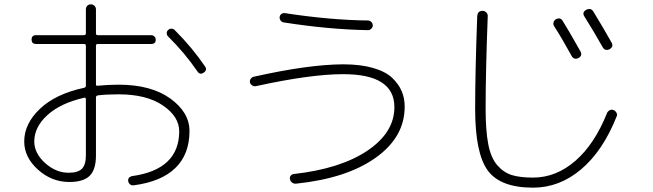

<svg xmlns="http://www.w3.org/2000/svg" viewBox="-20 -822 3040 894"><path d="M373 -367.2Q261.7 -341.8 200.7 -286.1Q139.6 -230.5 139.6 -163.1Q139.6 -108.4 189.9 -63Q240.2 -17.6 299.8 -17.6Q342.8 -17.6 361.3 -36.1Q379.9 -54.7 379.9 -98.6V-360.4Q379.9 -363.3 377.9 -365.7Q376 -368.2 373 -367.2ZM302.7 25.4Q220.7 25.4 156.7 -32.2Q92.8 -89.8 92.8 -163.1Q92.8 -246.1 166 -315.4Q239.3 -384.8 371.1 -413.1Q379.9 -415 379.9 -422.9V-608.4Q379.9 -617.2 371.1 -617.2H147.5Q127.9 -617.2 127 -636.7Q127 -658.2 147.5 -658.2H371.1Q379.9 -658.2 379.9 -667V-778.3Q379.9 -788.1 386.2 -794.9Q392.6 -801.8 402.8 -801.8Q413.1 -801.8 419.9 -794.9Q426.8 -788.1 426.8 -778.3V-667Q426.8 -658.2 434.6 -658.2H683.6Q692.4 -658.2 698.7 -652.3Q705.1 -646.5 705.1 -636.7Q705.1 -617.2 683.6 -617.2H434.6Q426.8 -617.2 426.8 -608.4V-429.7Q426.8 -420.9 435.5 -422.9Q485.4 -427.7 532.2 -427.7Q683.6 -427.7 772.9 -363.3Q862.3 -298.8 862.3 -211.9Q862.3 -103.5 796.4 -39.6Q730.5 24.4 601.6 41Q592.8 42 585.9 36.6Q579.1 31.2 577.1 22.5Q574.2 2.9 594.7 -2Q813.5 -32.2 814.5 -210Q814.5 -279.3 738.3 -331.1Q662.1 -382.8 532.2 -382.8Q474.6 -382.8 435.5 -377.9Q426.8 -376 426.8 -368.2V-97.7Q426.8 -32.2 397.5 -3.4Q368.2 25.4 302.7 25.4ZM793.9 -681.6Q875 -600.6 934.6 -512.7Q946.3 -496.1 928.7 -483.9Q911.1 -471.7 899.4 -489.3Q839.8 -576.2 762.7 -652.3Q756.8 -658.2 756.3 -667Q755.9 -675.8 762.7 -682.1Q769.5 -688.5 778.8 -688.5Q788.1 -688.5 793.9 -681.6Z M1171.9 -420.9Q1163.1 -418.9 1154.8 -423.8Q1146.5 -428.7 1144 -438Q1141.6 -447.3 1147.5 -455.1Q1153.3 -462.9 1162.1 -464.8Q1414.1 -521.5 1577.1 -522.5Q1659.2 -522.5 1717.8 -505.4Q1776.4 -488.3 1806.6 -459Q1836.9 -429.7 1850.6 -397Q1864.3 -364.3 1864.3 -325.2Q1864.3 -183.6 1729 -87.4Q1593.8 8.8 1358.4 33.2Q1348.6 34.2 1340.3 28.3Q1332 22.5 1330.1 11.7Q1328.1 2.9 1333.5 -3.9Q1338.9 -10.7 1347.7 -11.7Q1565.4 -36.1 1690.9 -120.6Q1816.4 -205.1 1816.4 -323.2Q1816.4 -477.5 1576.2 -476.6Q1426.8 -476.6 1171.9 -420.9ZM1307.6 -760.7Q1517.6 -728.5 1693.4 -726.6Q1702.1 -726.6 1709 -719.7Q1715.8 -712.9 1715.8 -704.1Q1715.8 -695.3 1709 -688.5Q1702.1 -681.6 1693.4 -681.6Q1511.7 -684.6 1299.8 -717.8Q1291 -719.7 1286.1 -727.1Q1281.2 -734.4 1282.2 -743.2Q1283.2 -752 1291 -757.3Q1298.8 -762.7 1307.6 -760.7Z M2568.4 -732.4Q2589.8 -743.2 2600.6 -723.6Q2626 -683.6 2682.6 -583Q2693.4 -563.5 2673.8 -551.8Q2652.3 -542 2641.6 -561.5Q2597.7 -641.6 2559.6 -701.2Q2554.7 -709 2557.6 -718.3Q2560.5 -727.5 2568.4 -732.4ZM2710 -776.4Q2731.4 -787.1 2743.2 -767.6Q2789.1 -692.4 2828.1 -623Q2837.9 -604.5 2818.4 -592.8Q2796.9 -583 2786.1 -602.5Q2747.1 -671.9 2701.2 -745.1Q2688.5 -764.6 2710 -776.4ZM2461.9 51.8Q2309.6 51.8 2251 -28.3Q2192.4 -108.4 2192.4 -315.4Q2192.4 -487.3 2202.1 -747.1Q2204.1 -771.5 2226.6 -771.5Q2237.3 -771.5 2244.6 -763.7Q2252 -755.9 2251 -746.1Q2241.2 -488.3 2241.2 -315.4Q2241.2 -214.8 2253.4 -150.9Q2265.6 -86.9 2295.4 -52.7Q2325.2 -18.6 2363.3 -6.8Q2401.4 4.9 2461.9 4.9Q2569.3 4.9 2659.2 -73.2Q2749 -151.4 2806.6 -295.9Q2810.5 -304.7 2819.8 -309.1Q2829.1 -313.5 2837.9 -309.1Q2846.7 -304.7 2851.1 -295.9Q2855.5 -287.1 2850.6 -278.3Q2787.1 -119.1 2686 -33.7Q2585 51.8 2461.9 51.8Z"/></svg>

Font: Rounded Mgen+ 1mn light
Style: Regular
Weight: 200
Designer: [Source Han Sans]
Ryoko NISHIZUKA  (kana & ideographs); Paul D. Hunt (Latin, Greek & Cyrillic); Wenlong ZHANG  (bopomofo
Version: Version 1.059.20150602